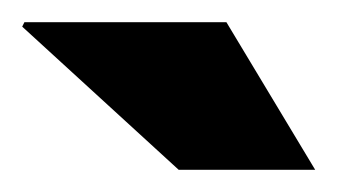

<svg xmlns="http://www.w3.org/2000/svg" viewBox="-20 -745 304 173"><path d="M264 -592H141L0 -721L2 -725H184Z"/></svg>

Font: Archivo SemiCondensed Black
Style: Regular
Weight: 900
Width: 4
Designer: Hector Gatti
Foundry: Omnibus-Type
Version: Version 2.001